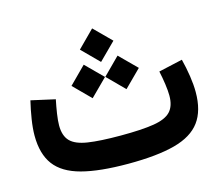

<svg xmlns="http://www.w3.org/2000/svg" viewBox="-98 -809 1075 935"><g transform="rotate(-15 439.5 -341.0)"><path d="M821.5 -422 700.8 -394.9Q708 -362.4 712.9 -327.8Q717.8 -293.2 717.8 -269Q717.8 -216.8 692.1 -189.3Q666.5 -161.9 605.7 -152.1Q544.9 -142.3 439.4 -142.3Q334.8 -142.3 274 -151.7Q213.2 -161.1 187.2 -188.1Q161.2 -215 161.2 -267.1Q161.2 -290.6 166.5 -326.1Q171.9 -361.5 178.9 -394.9L58 -422Q47.2 -376.8 40.1 -331.6Q33 -286.4 33 -250.4Q33 -157.5 74.2 -102.6Q115.3 -47.8 204.9 -23.9Q294.5 0 439.4 0Q585.2 0 674.6 -24Q763.9 -47.9 805 -103.4Q846.1 -158.9 846.1 -253Q846.1 -289.6 839.4 -333.9Q832.7 -378.2 821.5 -422ZM354.7 -597.9 438.9 -513.4 523.7 -597.9 438.9 -682.5ZM440 -437.9 524.2 -353.4 609 -437.9 524.2 -522.4ZM269.4 -437.9 353.6 -353.4 438.4 -437.9 353.6 -522.4Z"/></g></svg>

Font: Estedad VF
Style: Regular
Weight: 100
Designer: Amin Abedi
Version: Version 7.3